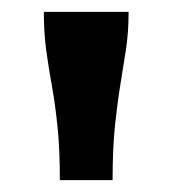

<svg xmlns="http://www.w3.org/2000/svg" viewBox="-20 -760 291 324"><path d="M197 -740H54Q54 -704 58 -675Q62 -646 67.5 -615.5Q73 -585 77 -547Q81 -509 81 -456H170Q170 -509 174 -547.5Q178 -586 183 -616.5Q188 -647 192.5 -676Q197 -705 197 -740Z"/></svg>

Font: Roboto Serif SemiCondensed
Style: Bold
Weight: 700
Width: 4
Designer: Greg Gazdowicz
Foundry: Commercial Type
Version: Version 1.007